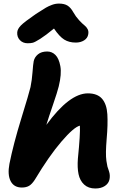

<svg xmlns="http://www.w3.org/2000/svg" viewBox="-20 -1050 717 1082"><path d="M136.2 -806.2Q108.9 -806.2 92 -824Q75.2 -841.8 77.1 -868.2Q78.6 -886.7 97.2 -906Q115.7 -925.3 182.1 -971.2Q223.6 -998 238.8 -1006.8Q253.9 -1015.6 273.2 -1022.7Q292.5 -1029.8 312 -1029.8Q342.8 -1029.8 360.8 -1018.3Q378.9 -1006.8 393.1 -981Q407.2 -956.1 425.5 -936.3Q443.8 -916.5 455.6 -907.5Q467.3 -898.4 473.9 -885.7Q480.5 -873 477.1 -856Q473.6 -835 453.9 -822.5Q434.1 -810.1 407.2 -810.1Q369.1 -810.1 342 -826.9Q314.9 -843.8 284.2 -889.2Q236.8 -850.1 207 -831.3Q177.2 -812.5 165.3 -809.3Q153.3 -806.2 136.2 -806.2ZM103 6.8Q58.6 6.8 40 -29.3Q21.5 -65.4 33.2 -127Q55.7 -238.8 100.1 -382.8Q144.5 -526.9 151.9 -559.1Q160.2 -599.6 163.3 -643.8Q166.5 -688 169.9 -705.1Q174.8 -728 194.1 -743.9Q213.4 -759.8 246.1 -759.8Q272.9 -759.8 292.5 -740.2Q312 -720.7 320.1 -677Q328.1 -633.3 311 -563Q303.2 -531.2 278.8 -460.4Q254.4 -389.6 241.2 -346.2Q371.1 -523.9 475.1 -523.9Q528.8 -523.9 555.2 -493.4Q581.5 -462.9 585 -405.8Q588.4 -348.6 581.1 -267.1Q577.6 -225.6 577.1 -195.1Q576.7 -164.6 579.6 -143.8Q582.5 -123 585.4 -111.6Q588.4 -100.1 594.2 -85Q601.6 -63.5 597.2 -40Q592.8 -16.6 571.3 -2.2Q549.8 12.2 517.1 12.2Q478 12.2 454.1 -10Q430.2 -32.2 422.6 -68.6Q415 -105 418.9 -155.8Q433.1 -296.4 430.2 -341.8Q396.5 -334 326.4 -252.4Q256.3 -170.9 176.8 -38.1Q160.2 -12.2 143.8 -2.7Q127.4 6.8 103 6.8Z"/></svg>

Font: Shantell Sans Normal
Style: Bold Italic
Weight: 700
Italic angle: -11.31°
Designer: Stephen Nixon, Anya Danilova, Shantell Martin
Foundry: Arrow Type
Version: Version 1.006;[559af2be0]